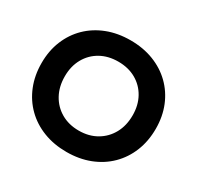

<svg xmlns="http://www.w3.org/2000/svg" viewBox="-165 -965 1201 1169"><g transform="rotate(30 435.5 -380.0)"><path d="M435.3 12.7Q346.4 12.7 272.7 -16Q199.1 -44.6 145.6 -97.3Q92.1 -150 63 -222.3Q33.9 -294.5 33.9 -381.5Q33.9 -467.5 63.1 -538.9Q92.3 -610.3 145.7 -662.5Q199.1 -714.6 272.7 -743.1Q346.3 -771.6 435.4 -771.6Q524.4 -771.6 598 -743.1Q671.5 -714.6 724.9 -662.5Q778.3 -610.3 807.5 -538.9Q836.7 -467.4 836.7 -381.4Q836.7 -294.4 807.6 -222.2Q778.5 -150 725 -97.3Q671.5 -44.6 598 -16Q524.4 12.7 435.3 12.7ZM435.2 -137.2Q505.8 -137.2 559.5 -168.4Q613.3 -199.6 643.5 -254.5Q673.7 -309.5 673.7 -381.6Q673.7 -452.7 643.5 -506.9Q613.3 -561.1 559.6 -591.5Q506 -621.8 435.4 -621.8Q364.8 -621.8 311.1 -591.5Q257.3 -561.1 227.1 -506.9Q196.9 -452.7 196.9 -381.6Q196.9 -309.5 227.1 -254.5Q257.3 -199.6 311 -168.4Q364.7 -137.2 435.2 -137.2Z"/></g></svg>

Font: Hepta Slab ExtraLight
Style: Regular
Weight: 200
Designer: Michael LaGattuta
Foundry: Michael LaGattuta
Version: Version 1.100